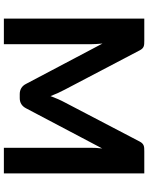

<svg xmlns="http://www.w3.org/2000/svg" viewBox="93 -859 766 992"><g transform="rotate(90 476.0 -363.0)"><path d="M876 -725.5V0H743.5V-445.5Q743.5 -459.5 744.2 -475.5Q745 -491.5 747 -508L539.5 -114.5Q522.5 -82 487 -82H466Q448.5 -82 435 -90.2Q421.5 -98.5 413.5 -114.5L205 -509.5Q206.5 -492 207.5 -475.8Q208.5 -459.5 208.5 -445.5V0H76V-725.5H190Q199.5 -725.5 207 -725Q214.5 -724.5 220.2 -722.2Q226 -720 230.8 -715.2Q235.5 -710.5 240 -702L443 -315Q452.5 -297.5 460.8 -279Q469 -260.5 476.5 -241Q484 -261 492.2 -280Q500.5 -299 510 -316.5L711.5 -702Q716 -710.5 721 -715.2Q726 -720 731.8 -722.2Q737.5 -724.5 744.8 -725Q752 -725.5 762 -725.5Z"/></g></svg>

Font: Lato 2
Style: Regular
Weight: 800
Designer: Lukasz Dziedzic with Adam Twardoch and Botio Nikoltchev
Foundry: tyPoland Lukasz Dziedzic
Version: Version 2.015; 2015-08-06; http://www.latofonts.com/